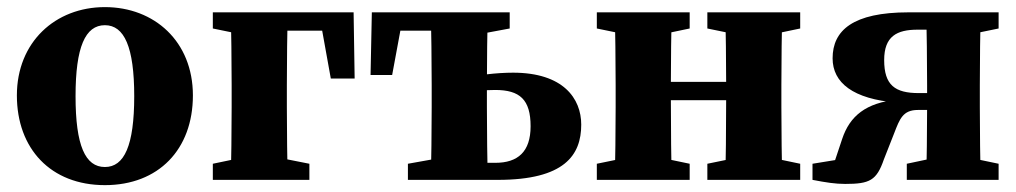

<svg xmlns="http://www.w3.org/2000/svg" viewBox="-20 -519 2931 554"><path d="M282.7 15.2C437.5 15.2 536.6 -87.8 536.6 -243.7C536.6 -399.6 425.2 -498.5 282.7 -498.5C139.5 -498.5 28.7 -397.4 28.7 -243.7C28.7 -89.9 126.5 15.2 282.7 15.2ZM282.7 -37.1C226.1 -37.1 198 -98.8 198 -241.5C198 -383.4 226.1 -446.3 282.7 -446.3C338.6 -446.3 367.3 -383.4 367.3 -241.5C367.3 -98.8 338.6 -37.1 282.7 -37.1Z M594.1 0H872.7V-46.5L771.8 -66.5H689.8L594.1 -46.5V0ZM594.1 -436.8 691.5 -416.8H728.1V-483.4H594.1V-436.8ZM645.4 0H810.7C808.7 -45 807.7 -147.4 807.7 -210V-273.4C807.7 -335.9 808.7 -438.4 810.7 -483.4H645.4C647.4 -438.4 648.4 -335.9 648.4 -273.4V-210C648.4 -147.4 647.4 -45 645.4 0ZM728.1 -430.6H968.8L900.1 -483.4L934.5 -292.5H1003.3L1000.3 -483.4H728.1V-430.6Z M1049.2 -302.5H1111.5L1145 -483.4L1083.7 -430.6H1305.3V-483.4H1052.9L1049.2 -302.5ZM1157 0H1305.3V-66.5H1268.7L1157 -46.5V0ZM1222.6 0H1387.9C1385.9 -45 1384.9 -147.4 1384.9 -210V-273.4C1384.9 -335.9 1385.9 -438.4 1387.9 -483.4H1222.6C1224.6 -438.4 1225.6 -335.9 1225.6 -273.4V-210C1225.6 -147.4 1224.6 -45 1222.6 0ZM1305.3 -416.8H1343.5L1450.7 -436.8V-483.4H1305.3V-416.8ZM1305.5 0H1416.4C1608.4 0 1657.1 -70.9 1657.1 -159.4C1657.1 -234.6 1605.4 -309.3 1460.4 -309.3C1414.6 -309.3 1353.6 -302.8 1305.3 -289.8V-247.8C1338.3 -255.8 1373.5 -259.4 1408.7 -259.4C1479.9 -259.4 1511 -231.7 1511 -154.7C1511 -81.1 1474.2 -49.2 1409.2 -49.2H1305.5V0Z M1702.1 0H1970V-46.5L1874.3 -66.5H1799.5L1702.1 -46.5V0ZM1702.1 -436.8 1799.5 -416.8H1874.3L1970 -436.8V-483.4H1702.1V-436.8ZM1753.4 0H1918.7C1916.7 -45 1915.7 -147.4 1915.7 -238.6V-273.4C1915.7 -335.9 1916.7 -438.4 1918.7 -483.4H1753.4C1755.4 -438.4 1756.4 -335.9 1756.4 -273.4V-210C1756.4 -147.4 1755.4 -45 1753.4 0ZM1836.1 -229.9H2154.9V-282.7H1836.1V-229.9ZM2021 0H2288.9V-46.5L2193.2 -66.5H2118.4L2021 -46.5V0ZM2021 -436.8 2118.4 -416.8H2193.2L2288.9 -436.8V-483.4H2021V-436.8ZM2072.3 0H2237.6C2235.6 -45 2234.6 -147.4 2234.6 -210V-273.4C2234.6 -335.9 2235.6 -438.4 2237.6 -483.4H2072.3C2074.3 -438.4 2075.3 -335.9 2075.3 -273.4V-238.6C2075.3 -147.4 2074.3 -45 2072.3 0Z M2324.4 0C2363.8 7.6 2390.1 11.7 2418.8 11.7C2489.5 11.7 2509.4 1.7 2530.3 -58.9L2560.2 -134.9C2575.9 -175.5 2585.2 -201.7 2628.3 -201.7H2727.5V-250.4H2631.2C2562.6 -250.4 2531.2 -273.1 2531.2 -345.6C2531.2 -414.4 2567.8 -433.4 2627.7 -433.4H2727.5V-483.4H2601.2C2441.3 -483.4 2382.4 -431.4 2382.4 -350.8C2382.4 -280.2 2441.5 -233.2 2568 -222.9L2569.9 -231.8C2478.4 -222.3 2432.1 -184.6 2409.9 -117.8L2373.1 -7.5L2462.3 -68.9L2324.4 -46.5V0ZM2652.1 0H2810.2C2808.2 -45 2807.2 -147.4 2807.2 -210V-273.4C2807.2 -335.9 2808.2 -438.4 2810.2 -483.4H2652.1C2654.1 -438.4 2655.1 -335.9 2655.1 -273.4V-210C2655.1 -147.4 2654.1 -45 2652.1 0ZM2596.5 0H2861.4V-46.5L2765.8 -66.5H2690.9L2596.5 -46.5V0ZM2727.5 -416.8H2764.1L2861.4 -436.8V-483.4H2727.5V-416.8Z"/></svg>

Font: Source Serif Variable
Style: Regular
Weight: 389
Designer: Frank Grießhammer
Foundry: Adobe Systems Incorporated
Version: Version 3.001;hotconv 1.0.111;makeotfexe 2.5.65597